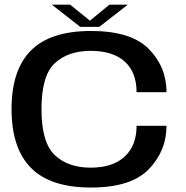

<svg xmlns="http://www.w3.org/2000/svg" viewBox="-20 -816 814 840"><path d="M378 4.5Q200.5 4.5 115.5 -81.5Q30.5 -167.5 30.5 -339Q30.5 -510 115.5 -595.2Q200.5 -680.5 378 -680.5Q553.5 -680.5 631 -601.8Q708.5 -523 708.5 -412.5H577.5Q577.5 -500 525.5 -546.8Q473.5 -593.5 376.5 -593.5Q277.5 -593.5 219.5 -539.2Q161.5 -485 161.5 -339Q161.5 -192 219.8 -137.2Q278 -82.5 376.5 -82.5Q473 -82.5 525.2 -130.8Q577.5 -179 577.5 -265.5H708.5Q708.5 -156.5 631.2 -76Q554 4.5 378 4.5ZM331 -698.5 207 -795.5H287L373.5 -725.5L458.5 -795.5H539L414.5 -698.5Z"/></svg>

Font: Anybody ExtraExpanded Medium
Style: Regular
Weight: 500
Width: 8
Designer: Tyler Finck
Foundry: Etcetera Type Company
Version: Version 1.010; ttfautohint (v1.8.3) -l 8 -r 50 -G 200 -x 14 